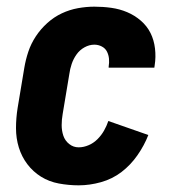

<svg xmlns="http://www.w3.org/2000/svg" viewBox="-20 -548 540 576"><path d="M216 8Q186 8 156.5 2.5Q127 -3 103 -18Q79 -33 62 -55.5Q45 -78 36.5 -105.5Q28 -133 28 -163.5Q28 -194 33 -225L53 -345Q57 -369 65 -393Q73 -417 87.5 -439Q102 -461 122 -479Q142 -497 165.5 -508Q189 -519 214 -523.5Q239 -528 263 -528Q289 -528 314 -524.5Q339 -521 361.5 -511.5Q384 -502 402.5 -486Q421 -470 431.5 -449Q442 -428 445 -402.5Q448 -377 444 -352L443 -345H306V-348Q308 -360 307 -371.5Q306 -383 301 -393Q296 -403 285.5 -408.5Q275 -414 263 -414Q248 -414 233.5 -406Q219 -398 209.5 -384.5Q200 -371 195 -356Q190 -341 188 -326L168 -206Q165 -189 165 -172.5Q165 -156 170 -141Q175 -126 187.5 -116Q200 -106 216 -106Q231 -106 246 -112.5Q261 -119 272.5 -130.5Q284 -142 292 -156Q300 -170 305 -185L425 -143Q413 -112 392.5 -82.5Q372 -53 344.5 -32Q317 -11 283 -1.5Q249 8 216 8Z"/></svg>

Font: Iosevka Curly Slab Heavy
Style: Italic
Weight: 900
Italic angle: -9°
Monospace: yes
Designer: Belleve Invis
Foundry: Belleve Invis
Version: Version 22.1.2; ttfautohint (v1.8.4)